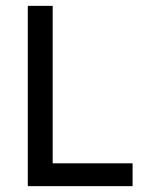

<svg xmlns="http://www.w3.org/2000/svg" viewBox="-20 -636 497 656"><path d="M75 -616H160V-78H433V0H75Z"/></svg>

Font: Athiti Medium
Style: Regular
Weight: 500
Designer: CadsonDemak Team
Foundry: CadsonDemak
Version: Version 1.032